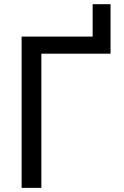

<svg xmlns="http://www.w3.org/2000/svg" viewBox="-20 -910 604 932"><path d="M516.6 -649.4H180.7V2H85V-732.4H429.7V-889.6H516.6Z"/></svg>

Font: irohakakuC Regular
Style: Regular
Weight: 400
Designer: [Source Han Sans]
Ryoko NISHIZUKA Ë•øÂ°öÊ∂ºÂ≠ê (kana & ideographs); Paul D. Hunt (Latin, Greek & Cyrillic); Wenlong ZHAN
Version: Version 1.001.20160904